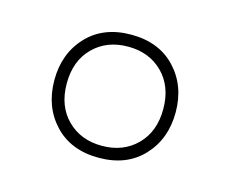

<svg xmlns="http://www.w3.org/2000/svg" viewBox="-54 -819 502 419"><g transform="rotate(15 197.0 -609.0)"><path d="M197 -470Q134 -470 97 -509.5Q60 -549 60 -609Q60 -669 97 -708.5Q134 -748 197 -748Q260 -748 297 -708.5Q334 -669 334 -609Q334 -549 297 -509.5Q260 -470 197 -470ZM197 -497Q245 -497 275.5 -527.5Q306 -558 306 -609Q306 -660 275.5 -690.5Q245 -721 197 -721Q149 -721 118.5 -690.5Q88 -660 88 -609Q88 -558 118.5 -527.5Q149 -497 197 -497Z"/></g></svg>

Font: YamahaIndonesia935. App Thin
Style: Regular
Weight: 100
Designer: Dalton Maag Ltd
Foundry: Dalton Maag Ltd
Version: Version 1.002